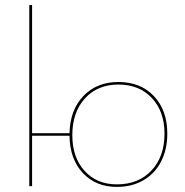

<svg xmlns="http://www.w3.org/2000/svg" viewBox="-20 -731 726 754"><path d="M637 -206Q637 -144 612.5 -96.5Q588 -49 543 -23Q498 3 439 3Q356 3 305 -52Q254 -107 253 -198H106V0H95V-711H106V-208H253Q255 -299 307.5 -354Q360 -409 445 -409Q532 -409 584.5 -353.5Q637 -298 637 -206ZM626 -206Q626 -293 576.5 -346Q527 -399 445 -399Q363 -399 313.5 -344.5Q264 -290 264 -200Q264 -113 312 -60Q360 -7 439 -7Q524 -7 575 -61.5Q626 -116 626 -206Z"/></svg>

Font: Ysabeau Infant Hairline
Style: Regular
Weight: 100
Designer: Christian Thalmann (Catharsis Fonts)
Version: Version 0.003